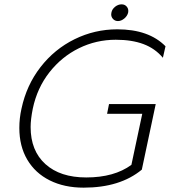

<svg xmlns="http://www.w3.org/2000/svg" viewBox="-20 -849 782 884"><path d="M492 -783Q492 -788 493 -791Q496 -807 510 -818Q524 -829 540 -829Q555 -829 564 -818Q573 -807 570 -791Q566 -775 552 -763.5Q538 -752 523 -752Q510 -752 501 -761Q492 -770 492 -783ZM69 -260Q69 -305 79 -349Q102 -457 166.5 -540Q231 -623 323.5 -668.5Q416 -714 520 -714Q665 -714 742 -636L730 -583Q694 -626 640.5 -646Q587 -666 513 -666Q423 -666 343.5 -627Q264 -588 207.5 -516Q151 -444 131 -349Q121 -299 121 -264Q121 -155 189 -93.5Q257 -32 377 -32Q506 -32 585 -90L635 -325H473L482 -370H697L633 -68Q533 15 365 15Q276 15 209 -18.5Q142 -52 105.5 -114Q69 -176 69 -260Z"/></svg>

Font: Prompt ExtraLight
Style: Italic
Weight: 275
Italic angle: -12°
Designer: Katatrad Team
Foundry: CadsonDemak
Version: Version 1.000